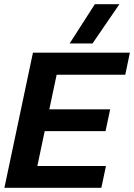

<svg xmlns="http://www.w3.org/2000/svg" viewBox="-20 -895 639 915"><path d="M312 -688 432 -875H549L421 -688ZM1 0 137 -644H599L577 -539H250L215 -374H505L483 -270H193L158 -104H485L463 0Z"/></svg>

Font: Kanit Medium
Style: Italic
Weight: 500
Italic angle: -12°
Designer: Katatrad Team
Foundry: CadsonDemak
Version: Version 2.000; ttfautohint (v1.8.3)